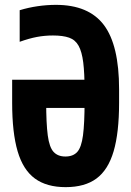

<svg xmlns="http://www.w3.org/2000/svg" viewBox="-20 -760 540 790"><path d="M250 10Q172 10 123.5 -25.5Q75 -61 52.5 -137.5Q30 -214 30 -337V-432H399V-316H145L170 -346V-342Q170 -252 176.5 -203Q183 -154 200.5 -135Q218 -116 249 -116Q281 -116 298 -135Q315 -154 321.5 -203Q328 -252 328 -342V-388Q328 -459 322.5 -503Q317 -547 303.5 -571.5Q290 -596 264.5 -605Q239 -614 198 -614Q164 -614 132 -608Q100 -602 61 -588V-718Q97 -729 135 -734.5Q173 -740 210 -740Q345 -740 407.5 -657Q470 -574 470 -393V-337Q470 -214 447.5 -137.5Q425 -61 377 -25.5Q329 10 250 10Z"/></svg>

Font: M PLUS 1 Code
Style: Regular
Weight: 400
Designer: Coji Morishita
Foundry: UNDERFOREST DESIGN
Version: Version 1.005